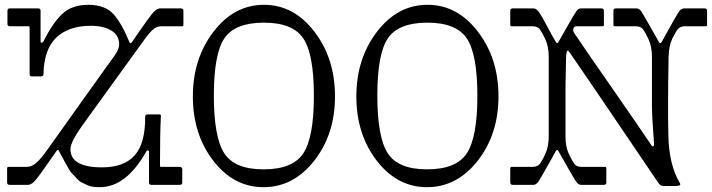

<svg xmlns="http://www.w3.org/2000/svg" viewBox="-20 -774 2981 804"><path d="M522 -597.2Q526.9 -589.4 532.2 -597.2Q613.3 -715.8 627 -727.5Q640.6 -739.3 650.9 -738.8H737.8Q747.6 -738.8 748 -729V-668.9Q748 -664.1 743.2 -664.1H655.8Q635.7 -664.1 619.1 -648.9Q602.5 -633.8 578.1 -599.1L324.2 -248Q275.4 -179.2 274.9 -149.9Q274.9 -72.8 408.2 -73.2Q499 -73.2 543.9 -123.5Q588.9 -173.8 587.9 -285.2Q587.9 -294.9 598.1 -294.9H647.9Q653.8 -294.9 653.8 -289.1Q649.9 -220.2 649.9 -80.1Q649.9 -75.2 654.8 -75.2H732.9Q742.7 -75.2 743.2 -64.9V-9.8Q743.2 0 732.9 0H613.8Q604 0 604 -9.8V-139.2Q604 -143.1 600.1 -144Q596.2 -145 592.8 -140.1Q508.8 9.8 397.9 9.8Q362.8 9.8 346.2 1.5Q329.6 -6.8 320.8 -10.7Q312 -14.6 300.8 -27.3Q289.6 -40 281.2 -47.9Q272.9 -55.7 251 -96.7Q229 -138.2 225.6 -144Q222.2 -149.9 216.8 -142.1Q148.9 -43.9 130.9 -22Q112.8 0 97.2 0H20Q10.3 0 9.8 -9.8V-69.8Q9.8 -74.7 15.1 -75.2H91.8Q112.8 -75.2 131.8 -91.8Q150.9 -108.4 176.8 -145L422.9 -490.2Q427.7 -497.1 439.5 -512.7Q451.2 -528.3 461.4 -543.5Q479 -569.8 479 -587.9Q479 -626 446.3 -646Q413.6 -666 359.9 -666Q267.6 -666 215.8 -616.7Q164.1 -567.4 162.1 -463.9Q162.1 -454.1 151.9 -454.1H112.8Q104 -454.1 104 -463.9V-659.2Q104 -664.1 99.1 -664.1H21Q11.2 -664.1 11.2 -673.8V-729Q11.2 -738.8 21 -738.8H140.1Q149.9 -738.8 149.9 -729V-600.1Q149.9 -596.2 153.8 -595.2Q157.7 -594.2 161.1 -599.1Q199.2 -675.8 239.7 -714.8Q280.3 -753.9 350.1 -753.9Q419.9 -753.9 455.1 -714.8Q490.2 -675.8 522 -597.2Z M1084.5 -679.2Q963.4 -678.7 919.4 -613.3Q875.5 -547.9 875.5 -373.5Q875.5 -199.2 919.4 -131.8Q963.4 -64.5 1084.5 -64.9Q1205.6 -64.9 1250 -131.8Q1294.4 -198.7 1294.4 -373Q1294.4 -547.4 1250 -613.3Q1205.6 -679.2 1084.5 -679.2ZM1296.4 -641.6Q1382.8 -529.3 1382.8 -370.6Q1382.8 -211.9 1295.9 -101.1Q1209 9.8 1083.5 9.8Q958.5 9.8 873 -101.1Q787.6 -211.9 787.6 -370.1Q787.6 -528.3 874 -641.1Q960.4 -753.9 1085.4 -753.9Q1210.4 -753.9 1296.4 -641.6Z M1769 -679.2Q1647.9 -678.7 1604 -613.3Q1560.1 -547.9 1560.1 -373.5Q1560.1 -199.2 1604 -131.8Q1647.9 -64.5 1769 -64.9Q1890.1 -64.9 1934.6 -131.8Q1979 -198.7 1979 -373Q1979 -547.4 1934.6 -613.3Q1890.1 -679.2 1769 -679.2ZM1981 -641.6Q2067.4 -529.3 2067.4 -370.6Q2067.4 -211.9 1980.5 -101.1Q1893.6 9.8 1768.1 9.8Q1643.1 9.8 1557.6 -101.1Q1472.2 -211.9 1472.2 -370.1Q1472.2 -528.3 1558.6 -641.1Q1645 -753.9 1770 -753.9Q1895 -753.9 1981 -641.6Z M2843.8 -738.8H2931.2Q2940.9 -738.8 2940.9 -729V-668.9Q2940.9 -664.1 2936 -664.1H2849.1Q2829.1 -664.1 2819.3 -652.8Q2809.6 -641.6 2794.9 -611.8Q2780.8 -582 2779.8 -537.1Q2775.9 -326.2 2778.8 -204.6Q2781.7 -83 2827.1 -6.8Q2831.1 0 2825.2 2.4Q2819.3 4.9 2803.7 4.9H2757.8Q2745.6 4.9 2736.3 -8.8Q2727.1 -22.5 2583.5 -234.4Q2439.9 -446.8 2362.8 -558.1Q2350.1 -575.2 2350.1 -519L2348.1 -417V-202.1Q2347.7 -160.2 2362.3 -128.9Q2377 -97.7 2386.7 -85.9Q2396.5 -74.7 2417 -75.2H2513.7Q2518.6 -75.2 2519 -69.8V-9.8Q2519 0 2508.8 0H2412.1Q2402.3 0 2392.1 -14.2Q2381.8 -28.3 2317.9 -142.1Q2313 -149.9 2308.1 -142.1Q2241.2 -21.5 2232.4 -10.7Q2223.6 0 2213.9 0H2127Q2117.2 0 2116.7 -9.8V-69.8Q2116.7 -74.7 2122.1 -75.2H2209Q2229 -75.2 2238.8 -85.9Q2248.5 -96.7 2263.2 -128.9Q2277.8 -160.2 2277.8 -202.1V-537.1Q2277.8 -579.1 2263.2 -610.4Q2248.5 -641.6 2238.8 -653.3Q2229 -664.1 2209 -664.1H2122.1Q2117.2 -664.1 2116.7 -668.9V-729Q2116.7 -738.8 2127 -738.8H2213.9Q2225.6 -739.3 2237.3 -722.7Q2249 -706.1 2268.6 -668.9Q2288.1 -631.8 2291 -627Q2293.9 -622.1 2298.8 -613.3Q2303.7 -604.5 2308.6 -597.2Q2313.5 -589.4 2317.9 -597.2Q2335 -627 2359.9 -670.9Q2384.8 -714.8 2393.6 -727.1Q2402.3 -739.3 2412.1 -738.8H2499Q2508.8 -738.8 2508.8 -729V-668.9Q2508.8 -664.1 2503.9 -664.1H2396Q2383.8 -664.1 2380.9 -654.3Q2377.9 -644.5 2385.7 -633.8Q2439 -554.7 2545.4 -401.9Q2651.9 -249 2707 -167Q2710.9 -160.2 2714.8 -161.6Q2718.8 -163.1 2718.8 -170.9Q2710 -288.1 2710 -330.1V-537.1Q2710 -579.1 2695.3 -610.4Q2680.7 -641.6 2670.9 -653.3Q2661.1 -664.1 2641.1 -664.1H2553.7Q2548.8 -664.1 2548.8 -668.9V-729Q2548.8 -738.8 2559.1 -738.8H2646Q2655.8 -738.8 2664.1 -728Q2671.9 -716.8 2697.3 -671.9Q2722.7 -627 2739.7 -597.2Q2744.6 -589.4 2750 -597.2Q2816.9 -718.3 2825.7 -729Q2835 -738.8 2843.8 -738.8Z"/></svg>

Font: BrevierViennese-Regular
Style: Regular
Weight: 400
Designer: Johannes Lang & Ellmer Stefan
Foundry: Johannes Lang & Ellmer Stefan
Version: Version 1.001;PS 001.001;hotconv 1.0.70;makeotf.lib2.5.58329